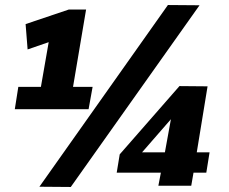

<svg xmlns="http://www.w3.org/2000/svg" viewBox="-20 -740 911 765"><path d="M39 -305 53 -394H143L174 -572L90 -543L82 -644L254 -702H323L271 -394H349L333 -305ZM262 5 137 4 649 -720 775 -719ZM445 -52 457 -125 695 -397 807 -396 764 -133H815L802 -52H751L742 0H611L621 -52ZM546 -133H637L661 -265Z"/></svg>

Font: Georama ExtraBold
Style: Italic
Weight: 800
Italic angle: -9°
Version: Version 1.001